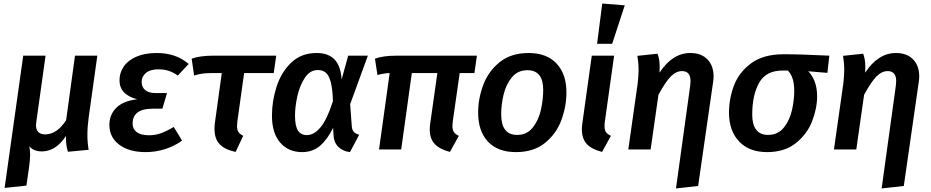

<svg xmlns="http://www.w3.org/2000/svg" viewBox="-20 -843 5253 1083"><path d="M473 -82Q473 -38 480 2L363 13Q356 -10 354 -28.5Q352 -47 352 -76Q295 11 216 11Q169 11 145 -18Q150 4 150 28Q150 59 143 107L129 204L6 217L111 -529H237L185 -157Q183 -143 183 -138Q183 -85 235 -85Q301 -85 353 -165L403 -529H529L480 -179Q473 -127 473 -82Z M597 -139Q597 -196 636 -235Q675 -274 754 -283Q654 -309 654 -390Q654 -432 677.5 -467Q701 -502 748.5 -523Q796 -544 864 -544Q974 -544 1044 -482L983 -417Q957 -435 931.5 -443.5Q906 -452 872 -452Q828 -452 803.5 -432Q779 -412 779 -381Q779 -351 799.5 -334.5Q820 -318 857 -318H922L896 -230H841Q728 -230 728 -145Q728 -115 751.5 -97.5Q775 -80 821 -80Q855 -80 886.5 -91Q918 -102 960 -127L1007 -50Q965 -19 911.5 -2Q858 15 801 15Q709 15 653 -26.5Q597 -68 597 -139Z M1319 -159Q1317 -139 1317 -132Q1317 -111 1325 -98.5Q1333 -86 1352 -77L1309 14Q1248 1 1219 -29.5Q1190 -60 1190 -115Q1190 -137 1192 -149L1231 -431H1182Q1147 -431 1123.5 -428Q1100 -425 1075 -417L1061 -512Q1108 -529 1183 -529H1538L1524 -431H1357Z M1907 -395 1944 -529H2055L1955 -255L1964 -135Q1965 -112 1974.5 -100.5Q1984 -89 2006 -83L1954 15Q1913 10 1888 -15Q1863 -40 1861 -82L1859 -122Q1826 -55 1784.5 -20Q1743 15 1684 15Q1607 15 1560.5 -38.5Q1514 -92 1514 -191Q1514 -273 1540 -354Q1566 -435 1622.5 -489.5Q1679 -544 1766 -544Q1832 -544 1867 -507.5Q1902 -471 1907 -395ZM1644 -192Q1644 -133 1660.5 -107Q1677 -81 1711 -81Q1750 -81 1786.5 -123Q1823 -165 1858 -272Q1856 -340 1846 -378.5Q1836 -417 1818.5 -432.5Q1801 -448 1773 -448Q1728 -448 1699 -403.5Q1670 -359 1657 -299Q1644 -239 1644 -192Z M2534 -159Q2532 -139 2532 -132Q2532 -111 2540 -98.5Q2548 -86 2568 -77L2518 14Q2460 -1 2432 -31Q2404 -61 2404 -114Q2404 -130 2407 -149L2447 -431H2303L2243 0H2118L2178 -431Q2147 -430 2109 -420L2095 -512Q2140 -529 2217 -529H2670L2656 -431H2573Z M2677 -208Q2677 -286 2705.5 -363Q2734 -440 2798 -492Q2862 -544 2962 -544Q3064 -544 3119.5 -484.5Q3175 -425 3175 -322Q3175 -244 3147 -167Q3119 -90 3055 -37.5Q2991 15 2890 15Q2788 15 2732.5 -44Q2677 -103 2677 -208ZM3044 -336Q3044 -447 2955 -447Q2900 -447 2867 -406.5Q2834 -366 2820.5 -309Q2807 -252 2807 -198Q2807 -82 2897 -82Q2952 -82 2985 -123.5Q3018 -165 3031 -223Q3044 -281 3044 -336Z M3392 -159Q3390 -148 3390 -131Q3390 -110 3398 -98Q3406 -86 3426 -77L3376 14Q3317 -1 3289.5 -31Q3262 -61 3262 -114Q3262 -130 3265 -149L3318 -529H3444ZM3504 -813 3433 -596H3348L3377 -823Z M3873 -359Q3875 -379 3875 -386Q3875 -442 3827 -442Q3794 -442 3764 -412Q3734 -382 3694 -308L3650 0H3524L3577 -373Q3582 -420 3582 -448Q3582 -488 3575 -528L3689 -540Q3695 -522 3698 -506Q3701 -490 3701 -465Q3701 -445 3700 -433Q3773 -544 3874 -544Q3935 -544 3970 -508.5Q4005 -473 4005 -412Q4005 -396 4002 -378L3918 206L3793 220Z M4092 -208Q4092 -286 4120 -360.5Q4148 -435 4217 -486Q4286 -537 4400 -537Q4498 -537 4658 -529L4647 -432L4539 -441Q4562 -418 4575.5 -382.5Q4589 -347 4589 -300Q4589 -232 4561 -159.5Q4533 -87 4469.5 -36Q4406 15 4307 15Q4206 15 4149 -45Q4092 -105 4092 -208ZM4460 -331Q4460 -409 4424 -445H4396Q4301 -446 4262 -376Q4223 -306 4223 -196Q4223 -140 4245.5 -111Q4268 -82 4312 -82Q4368 -82 4401 -123Q4434 -164 4447 -221Q4460 -278 4460 -331Z M5033 -359Q5035 -379 5035 -386Q5035 -442 4987 -442Q4954 -442 4924 -412Q4894 -382 4854 -308L4810 0H4684L4737 -373Q4742 -420 4742 -448Q4742 -488 4735 -528L4849 -540Q4855 -522 4858 -506Q4861 -490 4861 -465Q4861 -445 4860 -433Q4933 -544 5034 -544Q5095 -544 5130 -508.5Q5165 -473 5165 -412Q5165 -396 5162 -378L5078 206L4953 220Z"/></svg>

Font: FiraGO Medium
Style: Italic
Weight: 500
Italic angle: -8°
Designer: bBox Type GmbH
Foundry: bBox Type GmbH
Version: Version 1.001